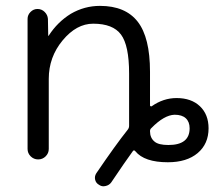

<svg xmlns="http://www.w3.org/2000/svg" viewBox="-20 -573 744 663"><path d="M148.4 -58.6Q148.4 -43.9 137.7 -33.2Q127 -22.5 111.8 -22.5Q96.7 -22.5 85.9 -33.2Q75.2 -43.9 75.2 -58.6V-507.8Q75.2 -521.5 85.4 -531.7Q95.7 -542 109.4 -542Q124 -542 134.3 -531.7Q144.5 -521.5 145.5 -507.8L146.5 -450.2Q146.5 -449.2 147.5 -449.2Q148.4 -449.2 148.4 -450.2Q178.7 -497.1 224.6 -525.4Q271.5 -552.7 325.2 -552.7Q413.1 -552.7 455.6 -498Q498 -443.4 498 -325.2V-209Q498 -207 500 -206.1Q502 -205.1 503.9 -206.1Q543.9 -234.4 589.8 -234.4Q640.6 -234.4 670.4 -206.1Q700.2 -177.7 700.2 -129.9Q700.2 -76.2 662.6 -44.4Q625 -12.7 559.6 -12.7Q478.5 -12.7 447.3 -50.8Q442.4 -56.6 438.5 -50.8Q412.1 -14.6 364.3 56.6Q357.4 66.4 344.7 69.3Q340.8 70.3 337.9 70.3Q329.1 70.3 322.3 65.4Q311.5 59.6 308.6 47.9Q305.7 36.1 312.5 25.4Q378.9 -72.3 420.9 -125Q425.8 -130.9 425.8 -138.7V-319.3Q425.8 -416 397.9 -453.6Q370.1 -491.2 301.8 -491.2Q244.1 -491.2 196.3 -433.6Q148.4 -376 148.4 -300.8ZM502.9 -130.9Q498 -127 498 -120.1Q498 -96.7 513.7 -84Q527.3 -72.3 561.5 -72.3Q634.8 -72.3 634.8 -129.9Q634.8 -152.3 621.6 -164.6Q608.4 -176.8 583 -176.8Q546.9 -175.8 502.9 -130.9Z"/></svg>

Font: Gen Jyuu Gothic P Normal
Style: Regular
Weight: 300
Designer: [Source Han Sans]
Ryoko NISHIZUKA  (kana & ideographs); Paul D. Hunt (Latin, Greek & Cyrillic); Wenlong ZHANG  (bopomofo
Version: Version 1.002.20150607